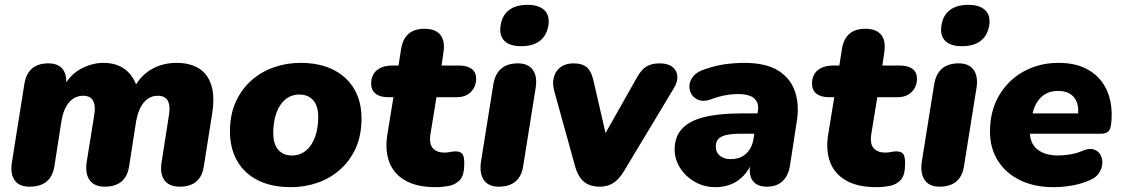

<svg xmlns="http://www.w3.org/2000/svg" viewBox="-20 -763 4641 794"><path d="M102 9Q60 9 41 -17Q22 -43 29 -90L81 -417Q88 -459 113 -480Q138 -501 180 -501Q222 -501 240.5 -475.5Q259 -450 252 -402L246 -361L241 -402Q271 -456 316.5 -479.5Q362 -503 408 -503Q462 -503 498 -475.5Q534 -448 550 -393L536 -403Q564 -453 609 -478Q654 -503 711 -503Q764 -503 801 -481Q838 -459 853.5 -412Q869 -365 857 -291L823 -76Q817 -34 792 -12.5Q767 9 724 9Q680 9 660.5 -17Q641 -43 648 -90L679 -289Q685 -327 673.5 -347Q662 -367 633 -367Q598 -367 575 -339.5Q552 -312 543 -262L514 -76Q508 -34 482.5 -12.5Q457 9 414 9Q371 9 351.5 -17Q332 -43 338 -90L370 -289Q376 -327 364.5 -347Q353 -367 324 -367Q289 -367 265.5 -339.5Q242 -312 234 -262L205 -76Q192 9 102 9Z M1184 11Q1103 11 1046.5 -17.5Q990 -46 960.5 -98Q931 -150 931 -219Q931 -290 955.5 -343Q980 -396 1021.5 -432Q1063 -468 1115 -485.5Q1167 -503 1222 -503Q1302 -503 1358.5 -474.5Q1415 -446 1445 -394.5Q1475 -343 1475 -274Q1475 -202 1450.5 -149Q1426 -96 1384.5 -60Q1343 -24 1291 -6.5Q1239 11 1184 11ZM1187 -120Q1221 -120 1245.5 -140.5Q1270 -161 1283 -197Q1296 -233 1296 -279Q1296 -324 1275.5 -348Q1255 -372 1218 -372Q1185 -372 1160.5 -352Q1136 -332 1123 -296Q1110 -260 1110 -213Q1110 -168 1130.5 -144Q1151 -120 1187 -120Z M1781 11Q1705 11 1657 -16Q1609 -43 1590.5 -91Q1572 -139 1581 -201L1607 -361H1585Q1552 -361 1533.5 -375.5Q1515 -390 1515 -417Q1515 -453 1538.5 -472.5Q1562 -492 1603 -492H1628L1639 -562Q1646 -603 1670 -623.5Q1694 -644 1735 -644Q1781 -644 1801 -619Q1821 -594 1814 -547L1806 -492H1878Q1911 -492 1930 -478.5Q1949 -465 1949 -437Q1949 -405 1927.5 -383Q1906 -361 1869 -361H1785L1760 -208Q1754 -167 1770.5 -149.5Q1787 -132 1817 -132Q1832 -132 1842 -134.5Q1852 -137 1864 -137Q1883 -137 1891.5 -127Q1900 -117 1900 -88Q1900 -39 1883 -20Q1866 -1 1840 5Q1826 8 1810.5 9.5Q1795 11 1781 11Z M2042 9Q2000 9 1981 -18.5Q1962 -46 1969 -94L2020 -413Q2027 -457 2052.5 -479Q2078 -501 2122 -501Q2164 -501 2183.5 -474Q2203 -447 2195 -398L2144 -79Q2138 -35 2112.5 -13Q2087 9 2042 9ZM2135 -572Q2088 -572 2066 -594Q2044 -616 2050 -656Q2056 -699 2084.5 -721Q2113 -743 2162 -743Q2208 -743 2231 -721Q2254 -699 2248 -659Q2241 -616 2212.5 -594Q2184 -572 2135 -572Z M2462 9Q2420 9 2396 -10.5Q2372 -30 2360 -69L2273 -383Q2263 -418 2270.5 -444.5Q2278 -471 2299 -486Q2320 -501 2352 -501Q2388 -501 2407.5 -484Q2427 -467 2436 -422L2494 -170H2460L2612 -439Q2631 -474 2652.5 -487.5Q2674 -501 2708 -501Q2742 -501 2760.5 -486.5Q2779 -472 2781 -448.5Q2783 -425 2766 -397L2559 -53Q2539 -20 2515 -5.5Q2491 9 2462 9Z M2939 11Q2892 11 2853.5 -11Q2815 -33 2792.5 -68.5Q2770 -104 2770 -145Q2770 -197 2800 -230Q2830 -263 2891 -278.5Q2952 -294 3045 -294H3124L3110 -210H3045Q3008 -210 2984.5 -205Q2961 -200 2950.5 -188Q2940 -176 2940 -157Q2940 -133 2957 -119Q2974 -105 3001 -105Q3028 -105 3047.5 -115Q3067 -125 3079.5 -144Q3092 -163 3096 -188L3114 -303Q3120 -336 3100 -355Q3080 -374 3033 -374Q3005 -374 2976.5 -368.5Q2948 -363 2917 -351Q2890 -342 2870.5 -349Q2851 -356 2840.5 -372Q2830 -388 2831 -408.5Q2832 -429 2847 -447.5Q2862 -466 2893 -476Q2938 -492 2979 -497.5Q3020 -503 3058 -503Q3149 -503 3200 -470Q3251 -437 3268.5 -382Q3286 -327 3275 -261L3247 -79Q3240 -35 3215.5 -13Q3191 9 3151 9Q3112 9 3093.5 -14.5Q3075 -38 3083 -87L3090 -129L3092 -96Q3077 -59 3053.5 -35Q3030 -11 3001 0Q2972 11 2939 11Z M3604 11Q3528 11 3480 -16Q3432 -43 3413.5 -91Q3395 -139 3404 -201L3430 -361H3408Q3375 -361 3356.5 -375.5Q3338 -390 3338 -417Q3338 -453 3361.5 -472.5Q3385 -492 3426 -492H3451L3462 -562Q3469 -603 3493 -623.5Q3517 -644 3558 -644Q3604 -644 3624 -619Q3644 -594 3637 -547L3629 -492H3701Q3734 -492 3753 -478.5Q3772 -465 3772 -437Q3772 -405 3750.5 -383Q3729 -361 3692 -361H3608L3583 -208Q3577 -167 3593.5 -149.5Q3610 -132 3640 -132Q3655 -132 3665 -134.5Q3675 -137 3687 -137Q3706 -137 3714.5 -127Q3723 -117 3723 -88Q3723 -39 3706 -20Q3689 -1 3663 5Q3649 8 3633.5 9.5Q3618 11 3604 11Z M3865 9Q3823 9 3804 -18.5Q3785 -46 3792 -94L3843 -413Q3850 -457 3875.5 -479Q3901 -501 3945 -501Q3987 -501 4006.5 -474Q4026 -447 4018 -398L3967 -79Q3961 -35 3935.5 -13Q3910 9 3865 9ZM3958 -572Q3911 -572 3889 -594Q3867 -616 3873 -656Q3879 -699 3907.5 -721Q3936 -743 3985 -743Q4031 -743 4054 -721Q4077 -699 4071 -659Q4064 -616 4035.5 -594Q4007 -572 3958 -572Z M4337 11Q4258 11 4199 -17.5Q4140 -46 4107 -98Q4074 -150 4074 -219Q4074 -304 4111.5 -368Q4149 -432 4213.5 -467.5Q4278 -503 4357 -503Q4421 -503 4465.5 -482Q4510 -461 4536.5 -425Q4563 -389 4572 -343.5Q4581 -298 4575 -250Q4572 -225 4561 -217.5Q4550 -210 4532 -210H4219L4231 -294H4453L4437 -281Q4442 -312 4434.5 -336Q4427 -360 4407.5 -373.5Q4388 -387 4355 -387Q4323 -387 4301 -373Q4279 -359 4265.5 -335Q4252 -311 4248 -281L4241 -242Q4232 -183 4263 -151.5Q4294 -120 4357 -120Q4380 -120 4408.5 -125Q4437 -130 4458 -140Q4485 -151 4503.5 -145Q4522 -139 4531 -122.5Q4540 -106 4538.5 -86Q4537 -66 4525 -47.5Q4513 -29 4489 -19Q4454 -3 4414.5 4Q4375 11 4337 11Z"/></svg>

Font: Nunito ExtraLight Black
Style: Italic
Weight: 900
Italic angle: -9°
Version: Version 3.602